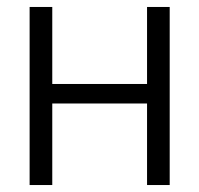

<svg xmlns="http://www.w3.org/2000/svg" viewBox="-20 -531 572 551"><path d="M402 0V-511H467V0ZM65 0V-511H130V0ZM103 -234V-290H427V-234Z"/></svg>

Font: TikTok Sans 24pt Light
Style: Regular
Weight: 300
Version: Version 4.000